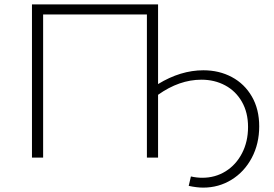

<svg xmlns="http://www.w3.org/2000/svg" viewBox="-20 -720 1251 877"><path d="M909 -399Q981 -399 1039 -368Q1097 -337 1130.5 -279Q1164 -221 1164 -143Q1164 -63 1130 1Q1096 65 1037.5 101Q979 137 908 137Q879 137 842 129L852 86Q879 92 904 92Q963 92 1010.5 62.5Q1058 33 1085.5 -20Q1113 -73 1113 -140Q1113 -206 1085 -255Q1057 -304 1008.5 -330Q960 -356 900 -356Q799 -356 702 -287V0H651V-654H177V0H126V-700H702V-336Q805 -399 909 -399Z"/></svg>

Font: Montserrat Alternates Light
Style: Regular
Weight: 300
Designer: Julieta Ulanovsky
Foundry: Julieta Ulanovsky
Version: Version 7.200